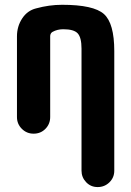

<svg xmlns="http://www.w3.org/2000/svg" viewBox="-20 -550 540 790"><path d="M235.4 -530.3Q365.2 -530.3 407.7 -492.2Q450.2 -454.1 450.2 -339.8V152.3Q450.2 180.7 430.2 200.2Q410.2 219.7 381.8 219.7Q353.5 219.7 334.5 199.7Q315.4 179.7 315.4 152.3V-349.6Q315.4 -395.5 299.8 -412.6Q284.2 -429.7 240.2 -429.7Q215.8 -429.7 196.3 -418.9Q187.5 -414.1 186.5 -402.3V-68.4Q186.5 -40 167 -20Q147.5 0 118.2 0Q89.8 0 69.8 -20Q49.8 -40 49.8 -68.4V-400.4Q49.8 -441.4 71.3 -474.1Q92.8 -506.8 128.9 -515.6Q182.6 -530.3 235.4 -530.3Z"/></svg>

Font: Rounded-X Mgen+ 1mn bold
Style: Bold
Weight: 700
Designer: [Source Han Sans]
Ryoko NISHIZUKA  (kana & ideographs); Paul D. Hunt (Latin, Greek & Cyrillic); Wenlong ZHANG  (bopomofo
Version: Version 1.059.20150602